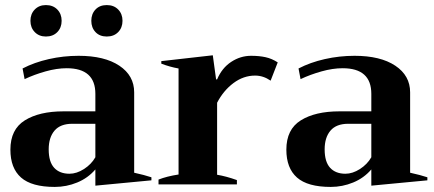

<svg xmlns="http://www.w3.org/2000/svg" viewBox="-20 -727 1713 757"><path d="M100 -645Q100 -672 117 -689.5Q134 -707 161 -707Q189 -707 206 -689.5Q223 -672 223 -645Q223 -618 206 -600.5Q189 -583 161 -583Q134 -583 117 -600.5Q100 -618 100 -645ZM340 -645Q340 -672 356.5 -689.5Q373 -707 401 -707Q429 -707 446 -689.5Q463 -672 463 -645Q463 -618 446 -600.5Q429 -583 401 -583Q373 -583 356.5 -600.5Q340 -618 340 -645ZM21 -137Q21 -217 78 -252.5Q135 -288 230 -288H356V-357Q356 -458 243 -458Q204 -458 159.5 -445.5Q115 -433 77 -415L69 -457Q115 -481 172.5 -494Q230 -507 290 -507Q392 -507 450.5 -468Q509 -429 509 -363V-46Q550 -37 577 -28V-16L356 5V-59Q327 -25 284.5 -7.5Q242 10 196 10Q105 10 63 -27Q21 -64 21 -137ZM356 -107V-239H265Q218 -239 195 -212Q172 -185 172 -138Q172 -89 193.5 -65.5Q215 -42 254 -42Q282 -42 311 -60.5Q340 -79 356 -107Z M605 -19Q638 -32 684 -39V-457Q650 -463 616 -476V-486L819 -509L832 -414H836Q855 -459 891.5 -483Q928 -507 970 -507Q1002 -507 1027 -501.5Q1052 -496 1075 -481L1047 -409Q1018 -429 986 -429Q940 -429 900.5 -399.5Q861 -370 836 -322V-38Q872 -32 914 -17V0H605Z M1109 -137Q1109 -217 1166 -252.5Q1223 -288 1318 -288H1444V-357Q1444 -458 1331 -458Q1292 -458 1247.5 -445.5Q1203 -433 1165 -415L1157 -457Q1203 -481 1260.5 -494Q1318 -507 1378 -507Q1480 -507 1538.5 -468Q1597 -429 1597 -363V-46Q1638 -37 1665 -28V-16L1444 5V-59Q1415 -25 1372.5 -7.5Q1330 10 1284 10Q1193 10 1151 -27Q1109 -64 1109 -137ZM1444 -107V-239H1353Q1306 -239 1283 -212Q1260 -185 1260 -138Q1260 -89 1281.5 -65.5Q1303 -42 1342 -42Q1370 -42 1399 -60.5Q1428 -79 1444 -107Z"/></svg>

Font: Trirong
Style: Bold
Weight: 700
Designer: Katatrad Team
Foundry: CadsonDemak
Version: Version 1.001